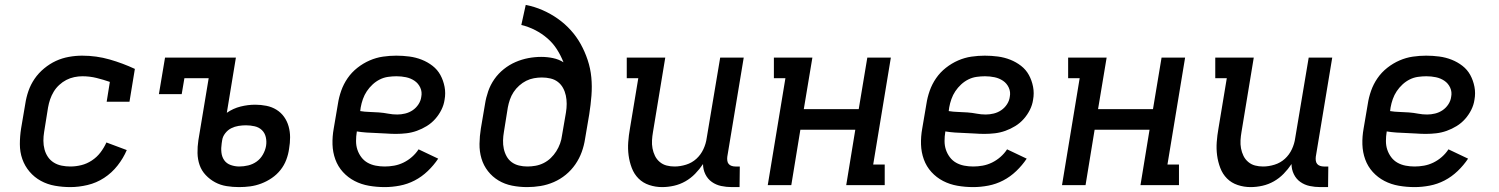

<svg xmlns="http://www.w3.org/2000/svg" viewBox="-20 -755 6115 783"><path d="M267 8Q235 8 204 2.5Q173 -3 146.5 -17.5Q120 -32 100.5 -55Q81 -78 71 -106.5Q61 -135 61 -167Q61 -199 66 -231L83 -331Q87 -358 96 -384Q105 -410 121 -433.5Q137 -457 160 -476Q183 -495 208 -506.5Q233 -518 260.5 -523Q288 -528 315 -528Q373 -528 427 -512.5Q481 -497 530 -474L508 -340H415L428 -421Q402 -430 374 -437Q346 -444 316 -444Q300 -444 283 -440.5Q266 -437 250.5 -429Q235 -421 221.5 -408.5Q208 -396 199 -381Q190 -366 184.5 -350Q179 -334 176 -317L160 -217Q157 -199 157 -181Q157 -163 161.5 -146Q166 -129 175.5 -115Q185 -101 199.5 -92Q214 -83 231.5 -79.5Q249 -76 267 -76Q289 -76 311.5 -81.5Q334 -87 354.5 -100.5Q375 -114 389.5 -133Q404 -152 414 -174L497 -143Q483 -110 459.5 -80Q436 -50 404.5 -29.5Q373 -9 337 -0.5Q301 8 267 8Z M955 8Q929 8 904 4Q879 0 857.5 -11.5Q836 -23 819 -41Q802 -59 794 -82Q786 -105 785.5 -131Q785 -157 789 -183L831 -436H732L721 -371H628L653 -520H942L905 -295Q931 -313 961 -320.5Q991 -328 1021 -328Q1044 -328 1066.5 -323.5Q1089 -319 1107.5 -307.5Q1126 -296 1138.5 -278.5Q1151 -261 1157 -239.5Q1163 -218 1163 -195Q1163 -172 1159 -149Q1156 -126 1147.5 -103.5Q1139 -81 1124 -62Q1109 -43 1088.5 -29Q1068 -15 1045.5 -6.5Q1023 2 1000.5 5Q978 8 955 8ZM956 -76Q974 -76 992.5 -80.5Q1011 -85 1026.5 -96Q1042 -107 1052 -124.5Q1062 -142 1065 -160Q1068 -178 1064 -195.5Q1060 -213 1048 -224.5Q1036 -236 1018.5 -240Q1001 -244 983 -244Q968 -244 952.5 -241.5Q937 -239 923 -232Q909 -225 898.5 -211.5Q888 -198 886 -183L884 -170Q881 -151 883 -133Q885 -115 894.5 -101.5Q904 -88 921 -82Q938 -76 956 -76Z M1549 8Q1516 8 1484.5 2.5Q1453 -3 1426 -17Q1399 -31 1378.5 -53.5Q1358 -76 1347.5 -105Q1337 -134 1336 -166Q1335 -198 1341 -231L1358 -331Q1362 -358 1371.5 -385Q1381 -412 1397.5 -436Q1414 -460 1437.5 -478.5Q1461 -497 1487.5 -508.5Q1514 -520 1541.5 -524Q1569 -528 1596 -528Q1623 -528 1649.5 -524.5Q1676 -521 1700 -511.5Q1724 -502 1744 -486.5Q1764 -471 1776 -449Q1788 -427 1793 -401Q1798 -375 1793 -348Q1790 -327 1780 -307Q1770 -287 1755 -270Q1740 -253 1720.5 -241Q1701 -229 1680 -221.5Q1659 -214 1637.5 -211.5Q1616 -209 1595 -209Q1575 -209 1555 -210.5Q1535 -212 1515 -212.5Q1495 -213 1474.5 -214.5Q1454 -216 1435 -219V-217Q1432 -199 1432 -180Q1432 -161 1437.5 -144.5Q1443 -128 1453.5 -114Q1464 -100 1479 -91.5Q1494 -83 1512 -79.5Q1530 -76 1549 -76Q1568 -76 1587.5 -79.5Q1607 -83 1625.5 -92Q1644 -101 1660 -115Q1676 -129 1687 -146L1767 -108Q1749 -81 1724.5 -57.5Q1700 -34 1671 -19Q1642 -4 1610.5 2Q1579 8 1549 8ZM1600 -288Q1616 -288 1632.5 -292Q1649 -296 1663 -305.5Q1677 -315 1686.5 -329.5Q1696 -344 1698 -360Q1702 -380 1694 -397.5Q1686 -415 1670.5 -425.5Q1655 -436 1636 -440Q1617 -444 1597 -444Q1580 -444 1562.5 -441.5Q1545 -439 1529 -431Q1513 -423 1499.5 -410.5Q1486 -398 1476 -383Q1466 -368 1460 -351Q1454 -334 1451 -317L1449 -302Q1467 -299 1486.5 -298.5Q1506 -298 1525.5 -296.5Q1545 -295 1563 -291.5Q1581 -288 1600 -288Z M2130 8Q2098 8 2068 2Q2038 -4 2013 -19Q1988 -34 1970 -57Q1952 -80 1943.5 -108.5Q1935 -137 1935.5 -168.5Q1936 -200 1941 -231L1958 -331Q1962 -357 1971 -383Q1980 -409 1996 -432Q2012 -455 2034.5 -473Q2057 -491 2082.5 -502Q2108 -513 2134.5 -518Q2161 -523 2187 -523Q2212 -523 2235.5 -518Q2259 -513 2278 -501Q2267 -529 2251 -554Q2235 -579 2212.5 -598.5Q2190 -618 2163 -632Q2136 -646 2106 -653L2124 -735Q2160 -728 2193 -713.5Q2226 -699 2255 -678.5Q2284 -658 2307.5 -632Q2331 -606 2348 -575.5Q2365 -545 2376.5 -510.5Q2388 -476 2391.5 -439.5Q2395 -403 2392 -365Q2389 -327 2383 -289L2366 -189Q2362 -162 2352.5 -135.5Q2343 -109 2326.5 -85Q2310 -61 2287.5 -42.5Q2265 -24 2238.5 -12.5Q2212 -1 2184.5 3.5Q2157 8 2130 8ZM2131 -76Q2147 -76 2164 -79Q2181 -82 2197 -90Q2213 -98 2226 -110.5Q2239 -123 2248.5 -138Q2258 -153 2264 -169.5Q2270 -186 2272 -203L2288 -296Q2291 -314 2291 -331.5Q2291 -349 2287.5 -365.5Q2284 -382 2276 -396.5Q2268 -411 2255 -421Q2242 -431 2225 -435Q2208 -439 2190 -439Q2174 -439 2157.5 -436Q2141 -433 2126 -425.5Q2111 -418 2097.5 -406Q2084 -394 2074.5 -379.5Q2065 -365 2059.5 -349Q2054 -333 2051 -317L2035 -217Q2032 -200 2031.5 -182.5Q2031 -165 2034.5 -148.5Q2038 -132 2046 -117.5Q2054 -103 2067 -93.5Q2080 -84 2096.5 -80Q2113 -76 2131 -76Z M2680 8Q2653 8 2627.5 -0.5Q2602 -9 2584 -27Q2566 -45 2556.5 -70Q2547 -95 2543.5 -121.5Q2540 -148 2542 -175.5Q2544 -203 2549 -231L2583 -436H2536V-520H2693L2643 -217Q2640 -200 2639 -183Q2638 -166 2641 -150Q2644 -134 2651 -119.5Q2658 -105 2670.5 -94.5Q2683 -84 2698.5 -80Q2714 -76 2731 -76Q2754 -76 2778 -83.5Q2802 -91 2820 -107.5Q2838 -124 2848.5 -146.5Q2859 -169 2862 -192L2917 -520H3013L2946 -116Q2945 -108 2946 -100Q2947 -92 2951.5 -86.5Q2956 -81 2963.5 -78.5Q2971 -76 2979 -76H2997L2996 8H2965Q2942 8 2921 3.5Q2900 -1 2883 -13Q2866 -25 2856.5 -44.5Q2847 -64 2847 -86Q2833 -65 2815 -46.5Q2797 -28 2775 -15.5Q2753 -3 2728.5 2.5Q2704 8 2680 8Z M3111 0 3183 -436H3136V-520H3293L3258 -310H3482L3517 -520H3613L3541 -84H3588V0H3431L3468 -226H3244L3207 0Z M3949 8Q3916 8 3884.5 2.5Q3853 -3 3826 -17Q3799 -31 3778.5 -53.5Q3758 -76 3747.5 -105Q3737 -134 3736 -166Q3735 -198 3741 -231L3758 -331Q3762 -358 3771.5 -385Q3781 -412 3797.5 -436Q3814 -460 3837.5 -478.5Q3861 -497 3887.5 -508.5Q3914 -520 3941.5 -524Q3969 -528 3996 -528Q4023 -528 4049.5 -524.5Q4076 -521 4100 -511.5Q4124 -502 4144 -486.5Q4164 -471 4176 -449Q4188 -427 4193 -401Q4198 -375 4193 -348Q4190 -327 4180 -307Q4170 -287 4155 -270Q4140 -253 4120.5 -241Q4101 -229 4080 -221.5Q4059 -214 4037.5 -211.5Q4016 -209 3995 -209Q3975 -209 3955 -210.5Q3935 -212 3915 -212.5Q3895 -213 3874.5 -214.5Q3854 -216 3835 -219V-217Q3832 -199 3832 -180Q3832 -161 3837.5 -144.5Q3843 -128 3853.5 -114Q3864 -100 3879 -91.5Q3894 -83 3912 -79.5Q3930 -76 3949 -76Q3968 -76 3987.5 -79.5Q4007 -83 4025.5 -92Q4044 -101 4060 -115Q4076 -129 4087 -146L4167 -108Q4149 -81 4124.5 -57.5Q4100 -34 4071 -19Q4042 -4 4010.5 2Q3979 8 3949 8ZM4000 -288Q4016 -288 4032.5 -292Q4049 -296 4063 -305.5Q4077 -315 4086.5 -329.5Q4096 -344 4098 -360Q4102 -380 4094 -397.5Q4086 -415 4070.5 -425.5Q4055 -436 4036 -440Q4017 -444 3997 -444Q3980 -444 3962.5 -441.5Q3945 -439 3929 -431Q3913 -423 3899.5 -410.5Q3886 -398 3876 -383Q3866 -368 3860 -351Q3854 -334 3851 -317L3849 -302Q3867 -299 3886.5 -298.5Q3906 -298 3925.5 -296.5Q3945 -295 3963 -291.5Q3981 -288 4000 -288Z M4311 0 4383 -436H4336V-520H4493L4458 -310H4682L4717 -520H4813L4741 -84H4788V0H4631L4668 -226H4444L4407 0Z M5080 8Q5053 8 5027.5 -0.5Q5002 -9 4984 -27Q4966 -45 4956.5 -70Q4947 -95 4943.5 -121.5Q4940 -148 4942 -175.5Q4944 -203 4949 -231L4983 -436H4936V-520H5093L5043 -217Q5040 -200 5039 -183Q5038 -166 5041 -150Q5044 -134 5051 -119.5Q5058 -105 5070.5 -94.5Q5083 -84 5098.5 -80Q5114 -76 5131 -76Q5154 -76 5178 -83.5Q5202 -91 5220 -107.5Q5238 -124 5248.5 -146.5Q5259 -169 5262 -192L5317 -520H5413L5346 -116Q5345 -108 5346 -100Q5347 -92 5351.5 -86.5Q5356 -81 5363.5 -78.5Q5371 -76 5379 -76H5397L5396 8H5365Q5342 8 5321 3.5Q5300 -1 5283 -13Q5266 -25 5256.5 -44.5Q5247 -64 5247 -86Q5233 -65 5215 -46.5Q5197 -28 5175 -15.5Q5153 -3 5128.5 2.5Q5104 8 5080 8Z M5749 8Q5716 8 5684.5 2.5Q5653 -3 5626 -17Q5599 -31 5578.5 -53.5Q5558 -76 5547.5 -105Q5537 -134 5536 -166Q5535 -198 5541 -231L5558 -331Q5562 -358 5571.5 -385Q5581 -412 5597.5 -436Q5614 -460 5637.5 -478.5Q5661 -497 5687.5 -508.5Q5714 -520 5741.5 -524Q5769 -528 5796 -528Q5823 -528 5849.5 -524.5Q5876 -521 5900 -511.5Q5924 -502 5944 -486.5Q5964 -471 5976 -449Q5988 -427 5993 -401Q5998 -375 5993 -348Q5990 -327 5980 -307Q5970 -287 5955 -270Q5940 -253 5920.5 -241Q5901 -229 5880 -221.5Q5859 -214 5837.5 -211.5Q5816 -209 5795 -209Q5775 -209 5755 -210.5Q5735 -212 5715 -212.5Q5695 -213 5674.5 -214.5Q5654 -216 5635 -219V-217Q5632 -199 5632 -180Q5632 -161 5637.5 -144.5Q5643 -128 5653.5 -114Q5664 -100 5679 -91.5Q5694 -83 5712 -79.5Q5730 -76 5749 -76Q5768 -76 5787.5 -79.5Q5807 -83 5825.5 -92Q5844 -101 5860 -115Q5876 -129 5887 -146L5967 -108Q5949 -81 5924.5 -57.5Q5900 -34 5871 -19Q5842 -4 5810.5 2Q5779 8 5749 8ZM5800 -288Q5816 -288 5832.5 -292Q5849 -296 5863 -305.5Q5877 -315 5886.5 -329.5Q5896 -344 5898 -360Q5902 -380 5894 -397.5Q5886 -415 5870.5 -425.5Q5855 -436 5836 -440Q5817 -444 5797 -444Q5780 -444 5762.5 -441.5Q5745 -439 5729 -431Q5713 -423 5699.5 -410.5Q5686 -398 5676 -383Q5666 -368 5660 -351Q5654 -334 5651 -317L5649 -302Q5667 -299 5686.5 -298.5Q5706 -298 5725.5 -296.5Q5745 -295 5763 -291.5Q5781 -288 5800 -288Z"/></svg>

Font: Iosevka Etoile Medium
Style: Italic
Weight: 500
Italic angle: -9°
Designer: Belleve Invis
Foundry: Belleve Invis
Version: Version 22.1.2; ttfautohint (v1.8.4)